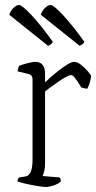

<svg xmlns="http://www.w3.org/2000/svg" viewBox="-20 -747 384 767"><path d="M164 0Q154 0 132 -3.5Q110 -7 87 -12Q64 -17 50 -22Q50 -32 56 -38L81 -42Q110 -46 110 -109V-430Q110 -448 92 -452L50 -462Q51 -469 53 -475Q55 -481 56 -484Q69 -489 90 -494.5Q111 -500 120 -500Q141 -500 150.5 -487.5Q160 -475 160 -454V-418Q168 -426 183.5 -439.5Q199 -453 217 -467Q235 -481 251 -490.5Q267 -500 276 -500Q289 -500 304.5 -487.5Q320 -475 332 -461Q344 -447 344 -442Q343 -434 339.5 -420.5Q336 -407 329 -393Q321 -393 314 -395Q307 -397 304 -398Q300 -406 292.5 -417.5Q285 -429 277.5 -438Q270 -447 264 -447Q257 -447 242.5 -439Q228 -431 211.5 -419.5Q195 -408 180.5 -397.5Q166 -387 160 -382V-98Q160 -76 156.5 -62.5Q153 -49 150 -44L218 -38Q220 -36 221.5 -31.5Q223 -27 223 -22Q214 -13 195 -6.5Q176 0 164 0ZM172 -564 17 -688Q22 -704 34 -715.5Q46 -727 56 -727Q68 -727 105.5 -687Q143 -647 191 -580Q187 -570 172 -564ZM298 -564 143 -688Q148 -704 160 -715.5Q172 -727 182 -727Q194 -727 231.5 -687Q269 -647 317 -580Q313 -570 298 -564Z"/></svg>

Font: Texturina 72pt Thin
Style: Regular
Weight: 100
Designer: Guillermo Torres Carreño
Foundry: Omnibus-Type
Version: Version 1.002; ttfautohint (v1.8.3)